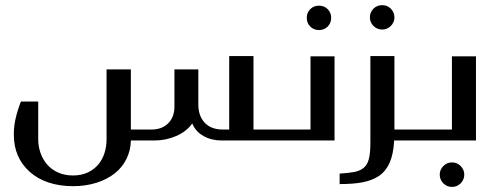

<svg xmlns="http://www.w3.org/2000/svg" viewBox="-20 -551 1957 753"><path d="M493.2 -278.8V-43H574.2Q615.2 -43 639.6 -67.4Q664.1 -91.8 664.1 -132.8V-278.8H757.8V-141.1Q757.8 -96.2 783.2 -69.3Q808.1 -43 854 -43H878.9V-331.1H974.1V-43H1043Q1056.2 -43 1056.2 -29.8V-13.2Q1056.2 0 1043 0H849.1Q810.1 0 778.8 -17.1Q747.6 -34.2 733.9 -66.9Q711.9 -35.2 670.9 -17.6Q630.9 0 585 0H493.2Q492.7 38.1 476.1 71.8Q460 105 430.7 128.4Q400.4 152.3 359.4 165.5Q315.9 179.2 267.1 179.2Q213.4 179.2 169.9 164.6Q127.4 150.4 96.7 123Q65.9 95.7 49.8 58.6Q34.2 22.5 34.2 -23.9Q34.2 -55.2 41 -85.4Q48.8 -119.1 62 -152.8H129.9V-3.9Q129.9 22.5 138.7 48.3Q147.5 73.7 164.1 93.3Q181.2 113.3 206.5 125Q233.4 137.2 266.1 137.2Q299.3 137.2 325.2 125Q349.6 113.3 366.2 93.3Q382.3 73.7 390.1 48.3Q397.9 23.4 397.9 -3.9V-278.8Z M1196.8 -446.8Q1183.1 -460.4 1183.1 -481Q1183.1 -501.5 1196.8 -515.1Q1210.4 -528.8 1231 -528.8Q1251.5 -528.8 1265.1 -515.1Q1278.8 -501.5 1278.8 -481Q1278.8 -460.4 1265.1 -446.8Q1251.5 -433.1 1231 -433.1Q1210.4 -433.1 1196.8 -446.8ZM1292 -330.1V0H1042Q1033.2 0 1030.8 -3.9Q1028.8 -7.3 1028.8 -14.2V-28.8Q1028.8 -37.6 1030.8 -40Q1033.2 -43 1042 -43H1197.8V-330.1Z M1430.7 -482.9Q1430.7 -502.9 1444.8 -517.1Q1458.5 -530.8 1479 -530.8Q1499 -530.8 1512.7 -517.1Q1526.9 -502.9 1526.9 -482.9Q1526.9 -463.4 1512.7 -449.2Q1498.5 -435.1 1479 -435.1Q1459 -435.1 1444.8 -449.2Q1430.7 -463.4 1430.7 -482.9ZM1526.9 -331.1V-43H1597.7Q1610.8 -43 1610.8 -29.8V-11.2Q1610.8 0 1597.7 0H1525.9Q1522.9 53.7 1508.3 86.9Q1493.2 120.6 1466.8 138.7Q1439.9 156.7 1401.4 164.1Q1365.2 170.9 1312 170.9V129.9Q1348.6 127.4 1369.6 123.5Q1392.1 119.1 1406.7 106.9Q1420.9 95.2 1426.8 71.8Q1432.6 48.8 1432.6 8.8V-331.1Z M1846.7 -330.1V0H1596.7Q1587.9 0 1585.4 -3.9Q1583.5 -7.3 1583.5 -14.2V-28.8Q1583.5 -37.6 1585.4 -40Q1587.9 -43 1596.7 -43H1752.4V-330.1ZM1704.6 133.8Q1704.6 114.3 1718.8 100.1Q1732.9 85.9 1752.4 85.9Q1772.5 85.9 1786.6 100.1Q1800.8 114.3 1800.8 133.8Q1800.8 153.8 1786.6 168Q1772.5 182.1 1752.4 182.1Q1732.9 182.1 1718.8 168Q1704.6 153.8 1704.6 133.8Z"/></svg>

Font: SimahzazaarabicW05-Regular
Style: Regular
Weight: 400
Designer: Ahmed zaza
Foundry: Ahmed zaza
Version: Version 1.001